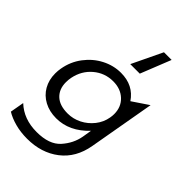

<svg xmlns="http://www.w3.org/2000/svg" viewBox="-279 -871 1168 1168"><g transform="rotate(45 305.5 -286.5)"><path d="M116 -216Q116 -239 120 -258Q135 -332 189.5 -378Q244 -424 316 -424Q380 -424 420.5 -386Q461 -348 461 -287Q461 -272 458 -255Q450 -208 420 -170Q390 -132 347.5 -110.5Q305 -89 258 -89Q188 -89 152 -123.5Q116 -158 116 -216ZM204 124Q93 124 22 57L6 147Q40 168 88 181Q136 194 192 194Q314 194 398.5 129Q483 64 504 -56L579 -482L475 -412Q420 -494 313 -494Q249 -494 190 -463.5Q131 -433 89.5 -378Q48 -323 36 -253Q32 -232 32 -208Q32 -153 56.5 -110Q81 -67 126 -43Q171 -19 229 -19Q342 -19 433 -115L423 -55Q411 13 361.5 68.5Q312 124 204 124ZM315 -571H397L475 -767H409Z"/></g></svg>

Font: Geom Light
Style: Italic
Weight: 300
Italic angle: -10°
Version: Version 1.102